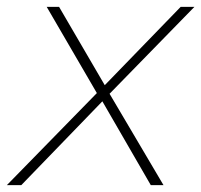

<svg xmlns="http://www.w3.org/2000/svg" viewBox="-47 -539 586 559"><path d="M272 -266 429 0H392L251 -244L15 0H-27L235 -268L89 -519H125L258 -291L479 -519H519Z"/></svg>

Font: Montserrat Alternates ExLight
Style: Italic
Weight: 275
Italic angle: -11.3°
Designer: Julieta Ulanovsky
Foundry: Julieta Ulanovsky
Version: Version 7.200